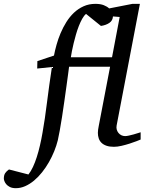

<svg xmlns="http://www.w3.org/2000/svg" viewBox="-151 -757 758 1006"><path d="M440.9 -670.9Q439.5 -648.9 421.9 -637Q404.3 -625 377.9 -621.1L299.8 -684.1Q289.1 -675.3 279.8 -658.7Q270.5 -642.1 262.2 -621.1Q253.9 -600.1 247.1 -576.4Q240.2 -552.7 234.9 -530.5Q229.5 -508.3 225.8 -489Q222.2 -469.7 220.2 -457H436L476.1 -668ZM585.9 -25.9Q580.1 -23.4 564.5 -17.3Q548.8 -11.2 528.3 -4.6Q507.8 2 485.8 7.1Q463.9 12.2 445.8 12.2Q423.3 12.2 407.5 6.8Q391.6 1.5 381.3 -8.3Q371.1 -18.1 366.5 -31.5Q361.8 -44.9 361.8 -61Q361.8 -68.4 363 -77.4Q364.3 -86.4 366.2 -96.2L425.8 -407.2H210.9Q209.5 -396 205.8 -368.2Q202.1 -340.3 197 -303.7Q191.9 -267.1 186 -225.3Q180.2 -183.6 174.1 -144.8Q168 -106 162.1 -73.2Q156.2 -40.5 151.9 -22Q145 5.9 133.1 35.4Q121.1 64.9 105.2 92.8Q89.4 120.6 69.6 145.5Q49.8 170.4 27.6 189Q5.4 207.5 -18.8 218.3Q-43 229 -67.9 229Q-86.9 229 -99.4 222.7Q-111.8 216.3 -118.7 207.8Q-125.5 199.2 -128.2 191.2Q-130.9 183.1 -130.9 179.2Q-130.9 160.2 -123.5 149.7Q-116.2 139.2 -104 130.9L-2 157.2Q10.7 141.1 21.7 117.7Q32.7 94.2 41.7 65.9Q50.8 37.6 58.3 5.1Q65.9 -27.3 71.8 -62Q84.5 -132.8 95.2 -220Q106 -307.1 121.1 -405.8L43.9 -397.9L44.9 -437L131.8 -465.8Q136.7 -492.2 145.3 -522.7Q153.8 -553.2 166.5 -583.3Q179.2 -613.3 196.5 -641.1Q213.9 -668.9 236.3 -690.2Q258.8 -711.4 286.9 -724.1Q314.9 -736.8 349.1 -736.8Q375.5 -736.8 393.1 -729.7Q410.6 -722.7 420.9 -712.9L543 -736.8H582L460 -99.1Q458 -87.9 460.7 -78.1Q463.4 -68.4 469.7 -60.5Q476.1 -52.7 485.1 -48.3Q494.1 -43.9 504.9 -43.9Q512.2 -43.9 524.4 -46.6Q536.6 -49.3 549.1 -52.7Q561.5 -56.2 571.8 -59.6Q582 -63 585.9 -64Z"/></svg>

Font: Charis SIL APac
Style: Italic
Weight: 400
Italic angle: -11°
Foundry: SIL International
Version: Version 5.000